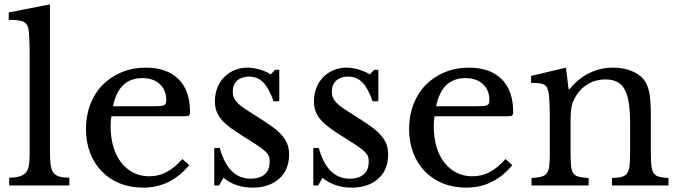

<svg xmlns="http://www.w3.org/2000/svg" viewBox="-20 -850 3108 880"><path d="M209 -156Q209 -118 212 -95Q215 -72 224.5 -59Q234 -46 251.5 -41Q269 -36 298 -35V0H22V-35Q52 -36 70 -41.5Q88 -47 98.5 -59Q109 -71 112.5 -92.5Q116 -114 116 -149V-580Q116 -634 114.5 -670.5Q113 -707 110 -720Q105 -743 86.5 -751Q68 -759 20 -759V-793L209 -830Z M847 -93Q762 10 636 10Q577 10 529 -9.5Q481 -29 446.5 -64.5Q412 -100 393 -149.5Q374 -199 374 -259Q374 -320 394 -372Q414 -424 450.5 -461Q487 -498 537.5 -519Q588 -540 648 -540Q745 -540 798 -487.5Q851 -435 851 -337Q851 -323 845.5 -320Q840 -317 820 -317H491Q489 -309 488 -297.5Q487 -286 487 -272Q487 -220 499.5 -177.5Q512 -135 535.5 -105Q559 -75 591.5 -58.5Q624 -42 664 -42Q706 -42 742 -60.5Q778 -79 816 -121ZM682 -363Q702 -363 714 -364Q726 -365 732 -368Q738 -371 740 -376.5Q742 -382 742 -391Q742 -437 712.5 -464.5Q683 -492 632 -492Q524 -492 498 -363Z M984 0H962V-172H987Q1026 -31 1129 -31Q1169 -31 1192.5 -50.5Q1216 -70 1216 -110Q1216 -125 1211.5 -135.5Q1207 -146 1194.5 -157.5Q1182 -169 1159.5 -184Q1137 -199 1100 -222Q1066 -243 1041 -261Q1016 -279 999 -297.5Q982 -316 973.5 -337Q965 -358 965 -386Q965 -420 976.5 -448.5Q988 -477 1008 -497Q1028 -517 1055 -528.5Q1082 -540 1114 -540Q1141 -540 1170 -531.5Q1199 -523 1221 -509L1241 -530H1260V-386H1234Q1212 -447 1186 -473Q1160 -499 1122 -499Q1088 -499 1067.5 -481Q1047 -463 1047 -431Q1047 -414 1052.5 -401.5Q1058 -389 1070 -377Q1082 -365 1100.5 -352.5Q1119 -340 1145 -324Q1188 -297 1218.5 -276Q1249 -255 1268 -234.5Q1287 -214 1296 -192Q1305 -170 1305 -142Q1305 -71 1259 -30.5Q1213 10 1138 10Q1060 10 1004 -35Z M1438 0H1416V-172H1441Q1480 -31 1583 -31Q1623 -31 1646.5 -50.5Q1670 -70 1670 -110Q1670 -125 1665.5 -135.5Q1661 -146 1648.5 -157.5Q1636 -169 1613.5 -184Q1591 -199 1554 -222Q1520 -243 1495 -261Q1470 -279 1453 -297.5Q1436 -316 1427.5 -337Q1419 -358 1419 -386Q1419 -420 1430.5 -448.5Q1442 -477 1462 -497Q1482 -517 1509 -528.5Q1536 -540 1568 -540Q1595 -540 1624 -531.5Q1653 -523 1675 -509L1695 -530H1714V-386H1688Q1666 -447 1640 -473Q1614 -499 1576 -499Q1542 -499 1521.5 -481Q1501 -463 1501 -431Q1501 -414 1506.5 -401.5Q1512 -389 1524 -377Q1536 -365 1554.5 -352.5Q1573 -340 1599 -324Q1642 -297 1672.5 -276Q1703 -255 1722 -234.5Q1741 -214 1750 -192Q1759 -170 1759 -142Q1759 -71 1713 -30.5Q1667 10 1592 10Q1514 10 1458 -35Z M2328 -93Q2243 10 2117 10Q2058 10 2010 -9.5Q1962 -29 1927.5 -64.5Q1893 -100 1874 -149.5Q1855 -199 1855 -259Q1855 -320 1875 -372Q1895 -424 1931.5 -461Q1968 -498 2018.5 -519Q2069 -540 2129 -540Q2226 -540 2279 -487.5Q2332 -435 2332 -337Q2332 -323 2326.5 -320Q2321 -317 2301 -317H1972Q1970 -309 1969 -297.5Q1968 -286 1968 -272Q1968 -220 1980.5 -177.5Q1993 -135 2016.5 -105Q2040 -75 2072.5 -58.5Q2105 -42 2145 -42Q2187 -42 2223 -60.5Q2259 -79 2297 -121ZM2163 -363Q2183 -363 2195 -364Q2207 -365 2213 -368Q2219 -371 2221 -376.5Q2223 -382 2223 -391Q2223 -437 2193.5 -464.5Q2164 -492 2113 -492Q2005 -492 1979 -363Z M2595 -157Q2595 -116 2597 -92.5Q2599 -69 2607.5 -56.5Q2616 -44 2632.5 -40Q2649 -36 2678 -34V0H2416V-34Q2444 -36 2460.5 -40Q2477 -44 2486 -56Q2495 -68 2497.5 -90Q2500 -112 2500 -150V-283Q2500 -402 2494 -428Q2491 -441 2486.5 -449.5Q2482 -458 2473 -462.5Q2464 -467 2450 -468.5Q2436 -470 2414 -470V-502L2574 -540L2586 -441H2590Q2628 -488 2679 -514Q2730 -540 2790 -540Q2836 -540 2874 -525Q2912 -510 2932 -484Q2949 -461 2956 -424.5Q2963 -388 2963 -324V-157Q2963 -116 2965.5 -92.5Q2968 -69 2976 -56.5Q2984 -44 3000.5 -40Q3017 -36 3044 -34V0H2785V-34Q2813 -35 2829.5 -39.5Q2846 -44 2854.5 -56Q2863 -68 2865.5 -90.5Q2868 -113 2868 -150V-282Q2868 -339 2862 -378Q2856 -417 2842.5 -441Q2829 -465 2807 -475.5Q2785 -486 2754 -486Q2709 -486 2671.5 -462.5Q2634 -439 2613 -398Q2608 -388 2604.5 -379Q2601 -370 2599 -358Q2597 -346 2596 -330.5Q2595 -315 2595 -291Z"/></svg>

Font: Libre Baskerville
Style: Regular
Weight: 400
Designer: Pablo Impallari, Rodrigo Fuenzalida
Foundry: Pablo Impallari, Rodrigo Fuenzalida
Version: Version 1.000; ttfautohint (v0.93) -l 8 -r 50 -G 200 -x 14 -